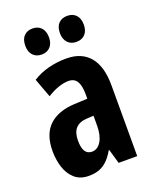

<svg xmlns="http://www.w3.org/2000/svg" viewBox="-141 -830 747 922"><g transform="rotate(-20 232.0 -369.0)"><path d="M242 -557Q319 -557 360.5 -508Q402 -459 402 -362V0H307L286 -73H283Q267 -45 248.5 -26.5Q230 -8 207 1Q184 10 152 10Q108 10 80.5 -14.5Q53 -39 40.5 -78Q28 -117 28 -161Q28 -247 74 -290.5Q120 -334 205 -338L271 -341V-363Q271 -408 257.5 -430Q244 -452 214 -452Q192 -452 164.5 -443Q137 -434 105 -414L69 -511Q105 -534 149 -545.5Q193 -557 242 -557ZM236 -252Q198 -250 179 -229Q160 -208 160 -167Q160 -130 171.5 -112Q183 -94 206 -94Q235 -94 253 -124Q271 -154 271 -204V-254ZM78 -681Q78 -714 94.5 -731Q111 -748 138 -748Q166 -748 182.5 -730.5Q199 -713 199 -681Q199 -650 182.5 -632.5Q166 -615 139 -615Q111 -615 94.5 -632.5Q78 -650 78 -681ZM255 -681Q255 -714 271.5 -731Q288 -748 316 -748Q344 -748 360.5 -730.5Q377 -713 377 -681Q377 -650 360.5 -632.5Q344 -615 316 -615Q288 -615 271.5 -633Q255 -651 255 -681Z"/></g></svg>

Font: Noto Sans Display ExtraCondensed
Style: Bold
Weight: 700
Width: 2
Designer: Monotype Design Team
Foundry: Monotype Imaging Inc.
Version: Version 2.003